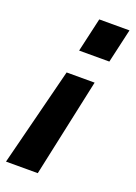

<svg xmlns="http://www.w3.org/2000/svg" viewBox="-173 -556 574 812"><g transform="rotate(20 113.5 -150.0)"><path d="M229 -347H93L128 -500H264ZM106 200H-37L75 -242H201Z"/></g></svg>

Font: Cairo
Style: Bold Italic
Weight: 700
Italic angle: -13°
Designer: Mohamed Gaber, Accademia di Belle Arti di Urbino and others
Foundry: Kief Type Foundry, Accademia di Belle Arti di Urbino and others
Version: Version 3.011